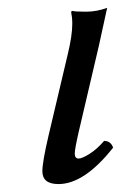

<svg xmlns="http://www.w3.org/2000/svg" viewBox="-20 -459 308 489"><path d="M180.2 -55.2Q189 -55.2 208 -67.1Q227.1 -79.1 245.1 -100.1Q262.2 -100.1 268.1 -83Q194.8 9.8 128.9 9.8Q87.9 9.8 87.9 -22.9Q87.9 -46.9 104 -115.2L152.8 -321.8Q164.1 -368.7 164.1 -398.9Q164.1 -414.1 161.1 -429.2L164.1 -431.2Q171.9 -429.2 199 -429.2Q226.1 -429.2 252.9 -439Q252.9 -439 231.9 -342.8L180.2 -122.1Q170.4 -79.1 170.4 -67.9Q170.4 -55.2 180.2 -55.2Z"/></svg>

Font: Linux Libertine
Style: Italic
Weight: 400
Italic angle: -12°
Designer: Philipp H. Poll
Foundry: Philipp H. Poll
Version: Version 5.1.6 ; ttfautohint (v0.9)